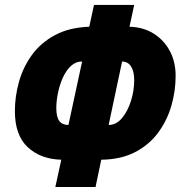

<svg xmlns="http://www.w3.org/2000/svg" viewBox="-20 -744 728 774"><path d="M203.1 9.8 227.1 -100.1Q143.1 -102.5 91.6 -150.9Q40 -199.2 40 -295.9Q40 -355.5 56.6 -414.6Q73.2 -473.6 108.9 -522.7Q144.5 -571.8 201.7 -602.5Q258.8 -633.3 339.8 -636.2L358.9 -724.1H521L502 -636.2Q557.1 -634.8 598.9 -608.9Q640.6 -583 664.3 -539.1Q688 -495.1 688 -438Q688 -376 670.4 -316.2Q652.8 -256.3 616.5 -207.8Q580.1 -159.2 523.4 -130.1Q466.8 -101.1 388.2 -100.1L365.2 9.8ZM255.9 -240.2 311 -496.1Q285.2 -496.1 265.6 -477.8Q246.1 -459.5 233.2 -430.4Q220.2 -401.4 213.6 -368.9Q207 -336.4 207 -308.1Q207 -272 219.2 -256.1Q231.4 -240.2 255.9 -240.2ZM418 -240.2Q448.7 -240.2 471.9 -268.1Q495.1 -295.9 508.1 -337.6Q521 -379.4 521 -420.9Q521 -456.1 508.5 -475.8Q496.1 -495.6 472.2 -496.1Z"/></svg>

Font: Open Sans Condensed ExtraBold
Style: Italic
Weight: 800
Width: 3
Italic angle: -12°
Designer: Monotype Design Team
Foundry: Monotype Imaging Inc.
Version: Version 3.003; ttfautohint (v1.8.4)